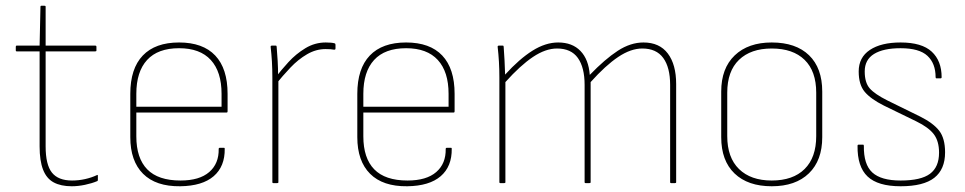

<svg xmlns="http://www.w3.org/2000/svg" viewBox="-20 -638 3363 669"><path d="M230 11Q192 11 167 -2.5Q142 -16 130 -47Q118 -78 118 -128V-459H38Q35 -459 35 -462V-475Q35 -479 38 -479H118L121 -615Q121 -618 124 -618H135Q139 -618 139 -615V-479H312Q316 -479 316 -475V-462Q316 -459 312 -459H139V-128Q139 -64 161 -36.5Q183 -9 231 -9Q254 -9 276.5 -14Q299 -19 318 -28Q321 -30 321 -25V-11Q321 -8 319 -7Q300 1 276 6Q252 11 230 11Z M608 11Q523 12 478.5 -32.5Q434 -77 434 -160V-311Q434 -399 477.5 -444.5Q521 -490 604 -490Q687 -490 730 -444.5Q773 -399 773 -311V-250Q773 -246 770 -246H455V-163Q455 -87 493 -48Q531 -9 609 -9Q675 -9 709 -38.5Q743 -68 742 -119Q742 -123 746 -123H761Q763 -123 763 -120Q764 -58 724.5 -24Q685 10 608 11ZM455 -266H752V-311Q752 -388 714.5 -429Q677 -470 604 -470Q530 -470 492.5 -429Q455 -388 455 -311Z M932 0Q929 0 929 -3V-368Q929 -397 927.5 -423Q926 -449 923 -475Q923 -479 927 -479H941Q944 -479 944 -475Q946 -451 947.5 -425.5Q949 -400 949 -373L950 -361V-3Q950 0 946 0ZM940 -343V-368Q959 -393 985 -421.5Q1011 -450 1044 -470Q1077 -490 1115 -490Q1136 -490 1146 -487Q1149 -486 1149 -482Q1149 -478 1149 -475Q1149 -472 1149 -469Q1149 -464 1143 -465Q1139 -466 1131.5 -466.5Q1124 -467 1114 -467Q1081 -467 1050 -449Q1019 -431 992 -402.5Q965 -374 940 -343Z M1399 11Q1314 12 1269.5 -32.5Q1225 -77 1225 -160V-311Q1225 -399 1268.5 -444.5Q1312 -490 1395 -490Q1478 -490 1521 -444.5Q1564 -399 1564 -311V-250Q1564 -246 1561 -246H1246V-163Q1246 -87 1284 -48Q1322 -9 1400 -9Q1466 -9 1500 -38.5Q1534 -68 1533 -119Q1533 -123 1537 -123H1552Q1554 -123 1554 -120Q1555 -58 1515.5 -24Q1476 10 1399 11ZM1246 -266H1543V-311Q1543 -388 1505.5 -429Q1468 -470 1395 -470Q1321 -470 1283.5 -429Q1246 -388 1246 -311Z M1723 0Q1720 0 1720 -3V-368Q1720 -396 1718.5 -422.5Q1717 -449 1714 -475Q1714 -479 1718 -479H1732Q1735 -479 1735 -475Q1737 -451 1738 -427.5Q1739 -404 1740 -378Q1790 -433 1835.5 -461.5Q1881 -490 1925 -490Q1974 -490 2002.5 -460.5Q2031 -431 2035 -377Q2088 -432 2132.5 -461Q2177 -490 2222 -490Q2278 -490 2307 -451.5Q2336 -413 2336 -345V-3Q2336 0 2332 0H2318Q2315 0 2315 -3V-342Q2315 -403 2291 -436Q2267 -469 2218 -469Q2178 -469 2134 -439.5Q2090 -410 2038 -352V-3Q2038 0 2034 0H2020Q2017 0 2017 -3V-342Q2017 -403 1993.5 -436Q1970 -469 1921 -469Q1881 -469 1837 -439.5Q1793 -410 1741 -352V-3Q1741 0 1737 0Z M2669 11Q2586 11 2539.5 -33.5Q2493 -78 2493 -160V-319Q2493 -400 2540 -445Q2587 -490 2669 -490Q2753 -490 2799 -445.5Q2845 -401 2845 -319V-160Q2845 -79 2798.5 -34Q2752 11 2669 11ZM2669 -9Q2743 -9 2783.5 -49Q2824 -89 2824 -164V-315Q2824 -390 2783.5 -429.5Q2743 -469 2669 -469Q2596 -469 2555 -429.5Q2514 -390 2514 -315V-164Q2514 -89 2555 -49Q2596 -9 2669 -9Z M3118 11Q3039 11 3003 -23Q2967 -57 2968 -130Q2968 -134 2972 -134H2987Q2990 -134 2990 -130Q2989 -65 3019.5 -37Q3050 -9 3118 -9Q3189 -9 3220.5 -32.5Q3252 -56 3252 -106Q3252 -146 3234 -170Q3216 -194 3173 -215L3060 -270Q3014 -293 2993 -318Q2972 -343 2972 -389Q2972 -438 3011 -464Q3050 -490 3118 -490Q3192 -490 3226.5 -458Q3261 -426 3261 -369Q3261 -365 3257 -365H3243Q3240 -365 3240 -369Q3240 -417 3211.5 -443.5Q3183 -470 3118 -470Q3058 -470 3025.5 -450Q2993 -430 2993 -389Q2993 -350 3010.5 -330Q3028 -310 3072 -288L3186 -232Q3232 -209 3252.5 -182.5Q3273 -156 3273 -107Q3273 -48 3235.5 -18.5Q3198 11 3118 11Z"/></svg>

Font: Sofia Sans Semi Condensed Thin
Style: Regular
Weight: 250
Version: Version 4.100